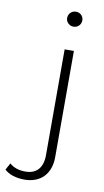

<svg xmlns="http://www.w3.org/2000/svg" viewBox="-189 -777 556 1022"><g transform="rotate(10 89.0 -266.0)"><path d="M-42 189C-23 195 -2 198 20 198C109 198 161 141 161 52V-522H111V50C111 118 78 155 17 155C-18 155 -47 145 -68 126L-88 163C-76 174 -61 183 -42 189ZM107 -661C115 -653 125 -649 136 -649C159 -649 177 -667 177 -690C177 -713 159 -730 136 -730C113 -730 95 -712 95 -689C95 -678 99 -668 107 -661Z"/></g></svg>

Font: Montserrat Light
Style: Regular
Weight: 300
Designer: Julieta Ulanovsky
Foundry: Julieta Ulanovsky
Version: Version 7.200